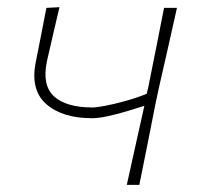

<svg xmlns="http://www.w3.org/2000/svg" viewBox="-20 -516 554 536"><path d="M334 0Q345.5 -52.5 358.8 -112Q372 -171.5 383 -220.5Q360.5 -213.5 333.2 -205.2Q306 -197 280.2 -191.5Q254.5 -186 237 -186Q153.5 -186 108.5 -226Q63.5 -266 80.5 -346Q87.5 -381.5 94.8 -418.2Q102 -455 109.5 -494L146 -496Q137 -457.5 128.2 -419.8Q119.5 -382 111 -345Q97 -278 130.8 -247Q164.5 -216 238.5 -216Q249 -216 273 -220.5Q297 -225 328 -233.5Q359 -242 389.5 -254L393.5 -270.5Q406 -332.5 416.5 -385.2Q427 -438 438 -494H474Q461.5 -437.5 449.5 -384.8Q437.5 -332 423.5 -270.5L413 -221Q401 -160.5 390.8 -108.5Q380.5 -56.5 369 0Z"/></svg>

Font: Commissioner Loud Thin
Style: Italic
Weight: 100
Italic angle: -12°
Designer: Kostas Bartsokas
Foundry: Kostas Bartsokas
Version: Version 1.000; ttfautohint (v1.8.3)